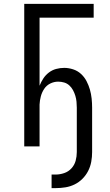

<svg xmlns="http://www.w3.org/2000/svg" viewBox="-20 -755 565 990"><path d="M246 215V145H267Q289 145 311 137.5Q333 130 348.5 113Q364 96 370 74Q376 52 376 29V-200Q376 -215 374.5 -230.5Q373 -246 368.5 -261Q364 -276 356.5 -290Q349 -304 337.5 -314.5Q326 -325 311 -329.5Q296 -334 280 -334Q259 -334 239.5 -324.5Q220 -315 208 -297Q196 -279 190.5 -258Q185 -237 184 -216V0H105V-735H463V-664H184V-313Q192 -333 203.5 -350.5Q215 -368 232 -381Q249 -394 269.5 -399.5Q290 -405 311 -405Q334 -405 357 -397.5Q380 -390 397.5 -374Q415 -358 426 -337Q437 -316 443.5 -293.5Q450 -271 452.5 -247Q455 -223 455 -200V29Q455 54 450.5 79Q446 104 434.5 126.5Q423 149 405 167Q387 185 364.5 196Q342 207 317 211Q292 215 267 215Z"/></svg>

Font: Iosevka Pride
Style: Regular
Weight: 400
Monospace: yes
Designer: Belleve Invis
Foundry: Belleve Invis
Version: Version 30.3.1; ttfautohint (v1.8.4)